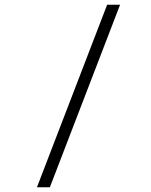

<svg xmlns="http://www.w3.org/2000/svg" viewBox="-20 -731 640 812"><path d="M190.9 61H136.2L433.1 -710.9H487.8Z"/></svg>

Font: Roboto Mono Light
Style: Regular
Weight: 300
Designer: Google
Version: Version 2.000985; 2015; ttfautohint (v1.3)